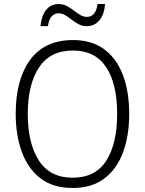

<svg xmlns="http://www.w3.org/2000/svg" viewBox="-20 -924 721 954"><path d="M622 -358Q622 -252 592 -169Q562 -86 499.5 -38Q437 10 341 10Q243 10 180.5 -38.5Q118 -87 88 -170.5Q58 -254 58 -359Q58 -529 130 -627Q202 -725 343 -725Q436 -725 498 -679Q560 -633 591 -550.5Q622 -468 622 -358ZM118 -358Q118 -212 173 -126.5Q228 -41 341 -41Q454 -41 508 -125.5Q562 -210 562 -358Q562 -509 507 -591Q452 -673 343 -673Q229 -673 173.5 -588.5Q118 -504 118 -358ZM181 -794Q186 -845 209 -874.5Q232 -904 272 -904Q294 -904 312.5 -894Q331 -884 347 -871.5Q363 -859 379 -849.5Q395 -840 412 -840Q432 -840 446 -855Q460 -870 465 -904H502Q498 -851 473.5 -822.5Q449 -794 411 -794Q389 -794 371 -803.5Q353 -813 336.5 -826Q320 -839 304 -848.5Q288 -858 271 -858Q251 -858 237 -843Q223 -828 218 -794Z"/></svg>

Font: Noto Sans Sinhala SemiCondensed Light
Style: Regular
Weight: 300
Width: 4
Designer: Jelle Bosma - Monotype Design Team
Foundry: Monotype Imaging Inc.
Version: Version 2.006; ttfautohint (v1.8.4.7-5d5b)